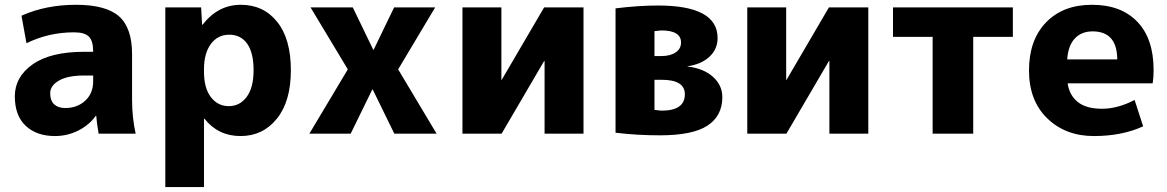

<svg xmlns="http://www.w3.org/2000/svg" viewBox="-20 -550 4802 790"><path d="M326.2 -336.9H363.3V-338.9Q363.3 -381.8 345.7 -399.4Q328.1 -417 284.2 -417Q180.7 -417 88.9 -372.1L68.4 -485.4Q168.9 -530.3 292.5 -530.3Q416 -530.3 469.7 -482.9Q523.4 -435.5 523.4 -327.1V-139.6Q523.4 -67.4 538.1 0H385.7Q377.9 -46.9 376 -73.2H374Q346.7 -35.2 301.8 -12.7Q256.8 9.8 206.1 9.8Q130.9 9.8 85.9 -32.2Q41 -74.2 41 -153.8Q41 -233.4 114.3 -285.2Q187.5 -336.9 326.2 -336.9ZM248 -105.5Q297.9 -105.5 330.6 -135.7Q363.3 -166 363.3 -214.8V-239.3H326.2Q257.8 -239.3 222.2 -218.3Q186.5 -197.3 186.5 -166.5Q186.5 -135.7 203.1 -120.6Q219.7 -105.5 248 -105.5Z M660.2 219.7V-519.5H807.6L811.5 -448.2H813.5Q877 -530.3 970.7 -530.3Q1064.5 -530.3 1120.6 -460Q1176.8 -389.6 1176.8 -261.2Q1176.8 -132.8 1119.1 -61.5Q1061.5 9.8 969.7 9.8Q877.9 9.8 821.3 -61.5H819.3V219.7ZM819.3 -254.9Q819.3 -187.5 847.7 -150.4Q876 -113.3 921.4 -113.3Q966.8 -113.3 995.1 -151.4Q1023.4 -189.5 1023.4 -261.2Q1023.4 -333 997.1 -370.1Q970.7 -407.2 923.3 -407.2Q876 -407.2 847.7 -369.1Q819.3 -331.1 819.3 -264.6Z M1252.9 0 1411.1 -264.6 1257.8 -519.5H1431.6L1515.6 -345.7H1517.6L1601.6 -519.5H1770.5L1618.2 -264.6L1776.4 0H1602.5L1513.7 -181.6H1511.7L1422.9 0Z M1882.8 0V-519.5H2043V-220.7H2043.9L2218.8 -519.5H2380.9V0H2220.7V-298.8H2218.8L2043.9 0Z M2512.7 -3.9V-515.6Q2606.4 -527.3 2687.5 -527.3Q2932.6 -527.3 2932.6 -393.6Q2932.6 -347.7 2898.9 -316.4Q2865.2 -285.2 2808.6 -277.3V-276.4Q2875 -268.6 2913.6 -233.9Q2952.1 -199.2 2952.1 -150.4Q2952.1 -73.2 2891.1 -33.2Q2830.1 6.8 2695.3 6.8Q2601.6 6.8 2512.7 -3.9ZM2672.9 -97.7 2702.1 -94.7Q2797.9 -94.7 2797.9 -162.1Q2797.9 -221.7 2703.1 -221.7H2672.9ZM2672.9 -319.3H2700.2Q2738.3 -319.3 2760.3 -334.5Q2782.2 -349.6 2782.2 -375Q2782.2 -424.8 2701.2 -424.8Q2699.2 -424.8 2672.9 -421.9Z M3054.7 0V-519.5H3214.8V-220.7H3215.8L3390.6 -519.5H3552.7V0H3392.6V-298.8H3390.6L3215.8 0Z M3654.3 -398.4V-519.5H4147.5V-398.4H3984.4V0H3817.4V-398.4Z M4726.6 -261.7Q4726.6 -230.5 4722.7 -207H4373Q4379.9 -158.2 4414.6 -130.4Q4449.2 -102.5 4514.2 -102.5Q4579.1 -102.5 4648.4 -138.7L4683.6 -30.3Q4596.7 9.8 4480.5 9.8Q4364.3 9.8 4289.1 -63Q4213.9 -135.7 4213.9 -260.3Q4213.9 -384.8 4283.7 -457.5Q4353.5 -530.3 4473.1 -530.3Q4592.8 -530.3 4659.7 -460.4Q4726.6 -390.6 4726.6 -261.7ZM4371.1 -305.7H4577.1Q4576.2 -420.9 4475.6 -420.9Q4429.7 -420.9 4402.3 -391.6Q4375 -362.3 4371.1 -305.7Z"/></svg>

Font: GenEi M Gothic v2 Heavy
Style: Regular
Weight: 800
Version: Version 2.0